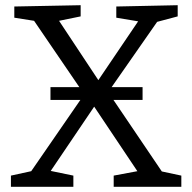

<svg xmlns="http://www.w3.org/2000/svg" viewBox="-20 -718 738 738"><path d="M174 -383H285L111 -638L35 -650V-693L290 -698V-655L207 -638L358 -410L511 -636L427 -650V-693L663 -698V-655L584 -634L409 -383H528V-334H416L602 -59L677 -43V0H417V-43L508 -60L342 -308L175 -61L262 -43V0H22V-43L100 -60L289 -334H174Z"/></svg>

Font: Bitter
Style: Regular
Weight: 400
Designer: Sol Matas, and Bitter project Authors
Foundry: Sol Matas
Version: Version 2.001